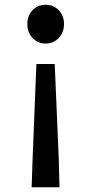

<svg xmlns="http://www.w3.org/2000/svg" viewBox="-20 -584 383 807"><path d="M113 203 117 84 133 -315H210L227 84L230 203ZM171 -401Q139 -401 117 -424.5Q95 -448 95 -483Q95 -518 117 -541Q139 -564 171 -564Q205 -564 227 -541Q249 -518 249 -483Q249 -448 227 -424.5Q205 -401 171 -401Z"/></svg>

Font: Noto Sans JP Thin Medium
Style: Regular
Weight: 500
Version: Version 2.004-H2;hotconv 1.0.118;makeotfexe 2.5.65603